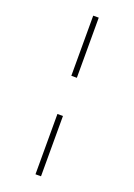

<svg xmlns="http://www.w3.org/2000/svg" viewBox="-185 -830 799 1143"><g transform="rotate(20 215.0 -258.5)"><path d="M197 -761V-380H232V-761ZM197 -138V244H232V-138Z"/></g></svg>

Font: Noto Sans Condensed ExtraLight
Style: Regular
Weight: 200
Width: 3
Designer: Monotype Design Team
Foundry: Monotype Imaging Inc.
Version: Version 2.013